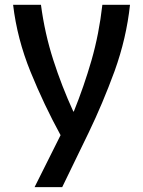

<svg xmlns="http://www.w3.org/2000/svg" viewBox="-20 -559 592 794"><path d="M517.6 -539.1Q489.3 -539.1 403.3 -539.1Q389.6 -418 358.4 -309.6Q327.1 -201.2 285.2 -97.7Q284.2 -97.7 283.2 -97.7Q235.4 -202.1 200.2 -311.5Q165 -420.9 149.4 -539.1Q110.4 -539.1 34.2 -539.1Q50.8 -398.4 106.4 -261.7Q162.1 -125 230.5 0Q194.3 71.3 123 214.8Q151.4 214.8 237.3 214.8Q264.6 158.2 346.7 -10.7Q404.3 -129.9 454.1 -265.6Q502.9 -401.4 517.6 -539.1Z"/></svg>

Font: DaxlinePro-Medium
Style: Medium
Weight: 400
Designer: Hans Reichel
Version: Version 7.502; 2006